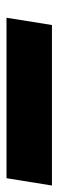

<svg xmlns="http://www.w3.org/2000/svg" viewBox="105 -225 180 590"><g transform="rotate(-90 195.0 70.0)"><path d="M435.5 0 413.1 139.6H-80.1L-57.6 0Z"/></g></svg>

Font: Inter Tight Black
Style: Italic
Weight: 900
Italic angle: -9.39999°
Designer: Rasmus Andersson
Foundry: rsms
Version: Version 3.004; ttfautohint (v1.8.4.7-5d5b)